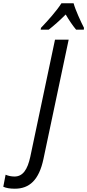

<svg xmlns="http://www.w3.org/2000/svg" viewBox="-170 -955 530 1166"><path d="M79 -786 77 -775H126C156 -798 192 -830 229 -867C250 -831 272 -799 292 -775H339L340 -786C321 -823 288 -894 277 -935H203C174 -889 121 -830 79 -786ZM-80 191C9 191 67 138 94 10L247 -714H164L14 -3C-3 75 -31 117 -82 117C-101 117 -120 113 -136 106L-150 179C-133 187 -110 191 -80 191Z"/></svg>

Font: Noto Sans Condensed
Style: Italic
Weight: 400
Width: 3
Italic angle: -12°
Designer: Monotype Design Team
Foundry: Monotype Imaging Inc.
Version: Version 2.013